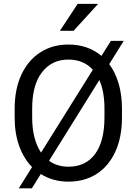

<svg xmlns="http://www.w3.org/2000/svg" viewBox="-20 -958 728 1023"><path d="M629.9 -377.9V-333Q629.9 -226.6 594.5 -149.7Q559.1 -72.8 495.1 -31.5Q431.2 9.8 344.7 9.8Q261.7 9.8 197.3 -30.8L149.9 45.4H80.1L150.9 -67.9Q106.9 -112.3 82.5 -179.4Q58.1 -246.6 58.1 -333V-377.9Q58.1 -484.4 94.5 -561.3Q130.9 -638.2 195.3 -679.4Q259.8 -720.7 343.8 -720.7Q448.7 -720.7 520.5 -660.2L570.8 -740.2H639.2L562 -616.2Q594.7 -572.3 612.3 -512.2Q629.9 -452.1 629.9 -377.9ZM151.4 -333Q151.4 -272.5 163.8 -225.3Q176.3 -178.2 198.7 -145L474.6 -586.4Q425.8 -640.6 343.8 -640.6Q256.3 -640.6 203.9 -573.2Q151.4 -505.9 151.4 -378.9ZM536.6 -333V-378.9Q536.6 -470.2 509.3 -531.7L241.2 -101.1Q285.2 -69.8 344.7 -69.8Q436.5 -69.8 486.6 -137.5Q536.6 -205.1 536.6 -333ZM299.3 -793.9 394 -937.5H502.9L372.1 -793.9Z"/></svg>

Font: Vazirmatn FD
Style: Regular
Weight: 400
Designer: Saber Rastikerdar
Foundry: Saber Rastikerdar
Version: Version 33.001